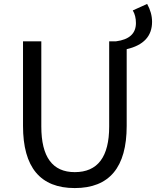

<svg xmlns="http://www.w3.org/2000/svg" viewBox="-20 -943 793 976"><path d="M728 -923Q753 -878 753 -832Q753 -723 624 -693V-303Q624 13 360 13Q97 13 97 -303V-733H190V-300Q190 -68 360 -68Q535 -68 535 -300V-733H570Q671 -746 671 -826Q671 -863 655 -890Z"/></svg>

Font: 思源黑体R
Style: Regular
Weight: 400
Designer: Ryoko NISHIZUKA  (kana & ideographs); Paul D. Hunt (Latin, Greek & Cyrillic); Wenlong ZHANG  (bopomofo); Sandoll Communi
Foundry: Adobe Systems Incorporated
Version: Version 1.00 June 24, 2014, initial release